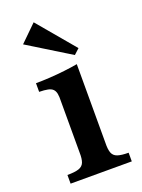

<svg xmlns="http://www.w3.org/2000/svg" viewBox="-156 -906 722 976"><g transform="rotate(-20 205.0 -417.5)"><path d="M154.8 -835 324.2 -633.8 294.9 -606.9 65.9 -748ZM50.8 -46.9Q91.3 -46.9 112.5 -54Q133.8 -61 141.4 -79.8Q148.9 -98.6 147.9 -133.8V-409.2Q148.9 -435.1 145.8 -451.2Q142.6 -467.3 133.3 -476.3Q124 -485.4 106.4 -489Q88.9 -492.7 60.1 -493.2V-540Q95.2 -540 135.5 -542.5Q175.8 -544.9 215.6 -549.6Q255.4 -554.2 288.1 -560.1V-133.8Q287.1 -99.1 294.4 -80.1Q301.8 -61 322.5 -54Q343.3 -46.9 381.8 -46.9V0H50.8Z"/></g></svg>

Font: BIZ UDPMincho
Style: Bold
Weight: 700
Designer: TypeBank Co., Ltd.
Foundry: Morisawa Inc.
Version: Version 1.06